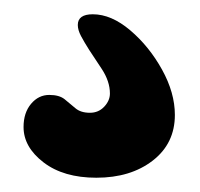

<svg xmlns="http://www.w3.org/2000/svg" viewBox="-20 -50 280 269"><path d="M115 199Q69 199 41 177.5Q13 156 13 128Q13 108 23.5 95.5Q34 83 49 83Q63 83 70.5 89Q78 95 85.5 101.5Q93 108 106 108Q118 108 126 99.5Q134 91 134 81Q134 64 122.5 46.5Q111 29 105 20Q98 9 93.5 0.5Q89 -8 89 -15Q89 -30 110 -30Q136 -30 162.5 -7.5Q189 15 207 47.5Q225 80 225 111Q225 151 194 175Q163 199 115 199Z"/></svg>

Font: Matemasie
Style: Regular
Weight: 400
Designer: Adam Yeo
Version: Version 1.001; ttfautohint (v1.8.4.7-5d5b)